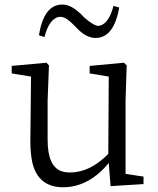

<svg xmlns="http://www.w3.org/2000/svg" viewBox="-20 -791 679 825"><path d="M467.8 -765.6 492.2 -758.8Q469.7 -628.9 391.6 -627.9Q352.5 -627.9 315.4 -665Q314.5 -666 313.5 -667Q308.6 -671.9 298.8 -681.6Q267.6 -714.8 246.1 -717.8Q242.2 -718.8 239.3 -718.8Q193.4 -716.8 170.9 -631.8L147.5 -639.6Q168 -770.5 247.1 -771.5Q283.2 -771.5 321.3 -736.3Q324.2 -734.4 326.2 -732.4Q331.1 -727.5 340.8 -716.8Q379.9 -682.6 400.4 -679.7Q445.3 -681.6 467.8 -765.6ZM519.5 -43.9 596.7 -32.2V0L455.1 8.8L447.3 -90.8Q362.3 12.7 252 13.7Q144.5 13.7 119.1 -91.8Q110.4 -130.9 110.4 -183.6L113.3 -461.9L30.3 -475.6V-507.8L179.7 -521.5L190.4 -509.8L184.6 -358.4V-190.4Q184.6 -74.2 246.1 -54.7Q261.7 -49.8 282.2 -49.8Q368.2 -50.8 445.3 -129.9L447.3 -461.9L365.2 -475.6V-507.8L512.7 -521.5L524.4 -509.8L519.5 -358.4Z"/></svg>

Font: GenYoMin JP Regular
Style: Regular
Weight: 400
Version: Version 1.001;PS 1;hotconv 16.6.51;makeotf.lib2.5.65220 DEVE